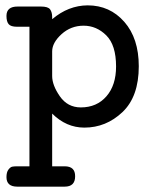

<svg xmlns="http://www.w3.org/2000/svg" viewBox="-20 -468 565 710"><path d="M3.9 187Q3.9 168.9 11 159.4Q18.1 149.9 25.1 148.4Q32.2 147 43 147H88.9V-369.1H43Q20 -369.1 12 -378.7Q3.9 -388.2 3.9 -409.2Q3.9 -444.3 45.9 -443.8H131.8Q157.7 -443.8 165.3 -433.3Q172.9 -422.9 172.9 -404.8V-397Q232.9 -447.8 304.2 -448.2Q386.2 -448.2 439.7 -387.2Q493.2 -326.2 493.2 -223.1Q493.2 -110.4 432.6 -53.2Q372.1 3.9 292 3.9Q225.1 3.9 172.9 -47.9V147H219.2Q258.3 147 257.8 184.1Q257.8 222.2 219.2 222.2H43.9Q3.9 222.2 3.9 187ZM172.9 -187Q172.9 -152.8 201.4 -111.8Q230 -70.8 278.8 -70.8Q337.9 -70.8 373.5 -111.8Q409.2 -152.8 409.2 -222.2Q409.2 -301.3 373 -337.2Q336.9 -373 289.1 -373Q242.2 -373 207.5 -341.6Q172.9 -310.1 172.9 -277.8Z"/></svg>

Font: CMU Typewriter Text
Style: Bold
Weight: 700
Version: Version 0.7.0